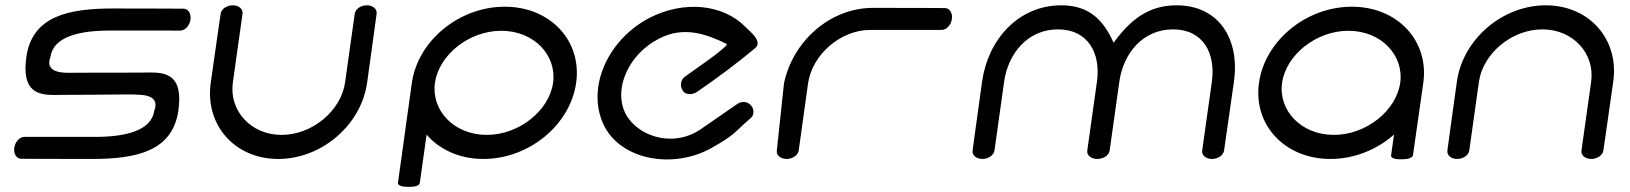

<svg xmlns="http://www.w3.org/2000/svg" viewBox="-20 -611 6267 738"><path d="M242 -331.2C170.4 -331 167.4 -360.7 169.9 -377.6C171.1 -385.6 173.4 -389 173.8 -392C184.8 -470.1 284.6 -493.6 403.2 -493.6C514.7 -493.6 673.2 -493.5 673.2 -493.5C692.1 -493.5 709 -513.1 712.1 -535.6C715.3 -558.1 703.9 -577.6 685.1 -577.6C685.1 -577.6 576.7 -578.4 415.1 -578.4C244.9 -578.4 103.6 -550.1 81.3 -391.7C62.7 -259.3 124.7 -245.9 188.5 -245.9C201.7 -245.9 214.9 -246.4 227.5 -246.4C381.5 -246.4 496.1 -249.5 504.2 -247.1L505 -247.1C576 -247.2 579.5 -218.1 577.2 -201.2C576 -193 573.6 -189.4 573.2 -186.3C562.2 -108.2 462.4 -84.8 343.8 -84.8C232.3 -84.8 73.8 -84.8 73.8 -84.8C54.9 -84.8 38 -65.3 34.9 -42.8C31.7 -20.2 43.1 -0.7 61.9 -0.7C61.9 -0.7 170.3 0 331.9 0C502.1 0 643.4 -28.2 665.7 -186.7C684.3 -319.1 622.3 -332.5 558.5 -332.4C545.3 -332.4 532.1 -331.9 519.5 -331.9C356.7 -331.9 242 -331.2 242 -331.2Z M1390.1 -590.6C1367.5 -590.6 1346.1 -576.8 1343.5 -558.2C1343.5 -558.2 1321.7 -402.9 1306.3 -293.6C1291.3 -187 1181.8 -92.5 1062.4 -92.5C942.9 -92.5 860 -187 875 -293.6C890.3 -402.9 912.2 -558.2 912.2 -558.2C914.8 -576.8 897.2 -590.6 874.7 -590.6C852.1 -590.6 830.7 -576.7 828.1 -558.2C828.1 -558.2 812.4 -451.5 790 -292.6C767.3 -131.1 881.8 0 1049.4 0C1216.9 0 1368.3 -131.1 1391 -292.6C1413.3 -451.5 1427.6 -558.2 1427.6 -558.2C1430.2 -576.7 1412.6 -590.6 1390.1 -590.6Z M1552.5 107.3C1567.9 107.2 1591.8 105.6 1593.7 91.5L1619.7 -93.6C1668.6 -36.5 1746.2 0 1837.7 0C2013.4 0 2171.9 -130.9 2194.6 -292.6C2217.3 -454.3 2095.6 -585.2 1920 -585.2C1744.4 -585.2 1585.8 -454 1563 -291.9L1509.8 90.5C1507.6 105.6 1535.2 107.4 1552.5 107.3ZM1850.7 -92.5C1724.9 -92.5 1637 -186.8 1651.8 -292.6C1666.7 -398.4 1781.1 -492.7 1907 -492.7C2032.8 -492.7 2120.8 -398.4 2105.9 -292.6C2091 -186.8 1976.6 -92.5 1850.7 -92.5Z M2865.2 -156.8C2880.7 -169.4 2879.3 -195.1 2863.7 -208.8C2847.8 -223.8 2826.9 -220.8 2812.1 -210.1L2674.2 -114.8C2576 -46.3 2448.5 -80.4 2394.3 -157.8C2389.2 -165 2384.8 -172.6 2381.2 -180.5C2339.9 -272.2 2395.9 -402.5 2512.9 -462.3C2607.6 -512 2696.2 -480.2 2774.4 -441.4C2769.7 -423.6 2641.7 -338.1 2611.8 -315.7C2595.9 -303.5 2592.5 -280.4 2604.4 -262.5C2617.3 -243 2644.5 -247.7 2659.6 -258.1C2736.9 -311.2 2811.6 -366.7 2882.4 -425.7C2899.4 -439.5 2891.1 -457.9 2880.5 -471.7C2869.3 -486 2852.8 -499.7 2844 -508.8C2759.7 -593.8 2610.8 -611 2476.6 -542.4C2315.5 -458.2 2235.6 -276.2 2298.1 -136.1C2360.8 3.9 2564.6 40.3 2712.1 -40.6C2809.2 -95.4 2794.6 -96 2865.2 -156.8Z M3050.7 -37.3C3054 -61.8 3071.2 -185.6 3085.8 -289.5C3101.8 -403.3 3213.2 -496 3324.8 -496C3439.4 -496 3599.9 -496 3599.9 -496C3618.8 -496 3635.6 -515.5 3638.8 -538C3642 -560.5 3630.6 -580 3611.7 -580C3611.7 -580 3502.8 -580.8 3336.7 -580.8C3167.7 -580.8 3026.5 -449.9 2993.5 -290.6L2993.4 -290.4L2993.4 -290.1C2993.3 -289.4 2966.7 -39.6 2965.8 -31.3C2964.1 -14.8 2980.4 0 3003.4 0C3026 0 3047.3 -13.9 3050 -32.3C3050.2 -34 3050.4 -35.6 3050.7 -37.3Z M4723.1 -298C4745.6 -458.6 4667.2 -590.6 4501.8 -590.6C4392.8 -590.6 4322.9 -532.5 4260.4 -446.7C4222.6 -531.2 4168.9 -590.6 4059.5 -590.6C3894.1 -590.6 3777.6 -458.6 3755 -298C3732.7 -139.1 3718.4 -32.4 3718.4 -32.4C3715.8 -13.9 3733.3 0 3755.9 0C3778.4 0 3799.9 -13.8 3802.5 -32.4C3802.5 -32.4 3824.3 -187.7 3839.6 -297C3854.8 -404.7 3929.6 -498.1 4046.6 -498.1C4163.5 -498.1 4211.6 -404.8 4196.4 -297C4181 -187.7 4159.2 -32.4 4159.2 -32.4C4156.6 -13.8 4174.4 0 4197.3 0C4221.5 0 4242.6 -13.8 4245.2 -32.4C4245.2 -32.4 4267 -187.7 4282.4 -297C4297.5 -404.8 4371.8 -498.1 4488.8 -498.1C4605.7 -498.1 4653.3 -404.8 4638.1 -297C4622.8 -187.7 4600.9 -32.4 4600.9 -32.4C4598.3 -13.8 4615.9 0 4638.4 0C4661 0 4682.4 -13.9 4685 -32.4C4685 -32.4 4700.7 -139.1 4723.1 -298Z M5450.8 -292.6C5473.5 -454.3 5351.7 -585.2 5176.1 -585.2C5000.5 -585.2 4842 -454.3 4819.2 -292.6C4796.5 -130.9 4918.3 0 5093.9 0C5185.2 0 5272 -35.5 5338.2 -93.6L5327.1 -14.5C5325.1 -0.2 5349.3 1.3 5365.1 1.3C5382.1 1.3 5409.2 -0.6 5411.3 -15.2ZM5163.1 -492.7C5289 -492.7 5376.9 -398.4 5362 -292.6C5347.2 -186.8 5232.7 -92.5 5106.9 -92.5C4981 -92.5 4893.1 -186.8 4908 -292.6C4922.8 -398.4 5037.3 -492.7 5163.1 -492.7Z M6181 -298C6203.7 -459.5 6089.2 -590.6 5921.6 -590.6C5754.1 -590.6 5602.7 -459.5 5580 -298C5557.7 -139.1 5543.4 -32.4 5543.4 -32.4C5540.8 -13.9 5558.4 0 5580.9 0C5603.5 0 5624.9 -13.8 5627.5 -32.4C5627.5 -32.4 5649.3 -187.7 5664.7 -297C5679.7 -403.6 5789.2 -498.1 5908.6 -498.1C6028.1 -498.1 6111 -403.6 6096 -297C6080.7 -187.7 6058.8 -32.4 6058.8 -32.4C6056.2 -13.8 6073.8 0 6096.3 0C6118.9 0 6140.3 -13.9 6142.9 -32.4C6142.9 -32.4 6158.6 -139.1 6181 -298Z"/></svg>

Font: Hi.
Style: Bold
Weight: 400
Designer: Mew Too, Robert Jablonski
Foundry: Cannot Into Space Fonts
Version: Version 1.996